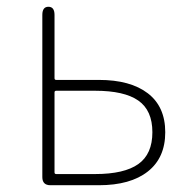

<svg xmlns="http://www.w3.org/2000/svg" viewBox="-20 -547 558 567"><path d="M129 0Q105 0 105 -24V-503Q105 -527 123 -527Q141 -527 141 -503V-316Q141 -311 146 -311H272Q365 -311 416.5 -271.5Q468 -232 468 -156.5Q468 -81 416.5 -40.5Q365 0 272 0ZM141 -38Q141 -33 146 -33H261Q347 -33 388.5 -62.5Q430 -92 430 -156.5Q430 -221 388.5 -250Q347 -279 261 -279H146Q141 -279 141 -274Z"/></svg>

Font: Resource Han Rounded KR ExtraLight
Style: Regular
Weight: 250
Designer: Cyano Hao (round all glyphs); Ryoko NISHIZUKA 西塚涼子 (kana, bopomofo & ideographs); Paul D. Hunt (Latin, Greek & Cyrillic)
Foundry: Cyano Hao
Version: 0.990